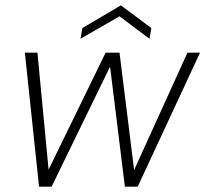

<svg xmlns="http://www.w3.org/2000/svg" viewBox="-20 -698 768 718"><path d="M126 0 73 -501H120L163 -50H155L375 -501H427L483 -50H476L681 -501H728L495 0H447L390 -462H398L173 0ZM281 -553 288 -593 432 -678 546 -593 539 -553 427 -637Z"/></svg>

Font: DM Sans 17pt ExtraLight
Style: Italic
Weight: 250
Italic angle: -10°
Version: Version 4.004;gftools[0.9.30]